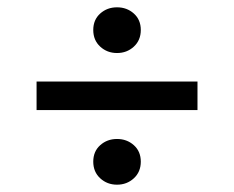

<svg xmlns="http://www.w3.org/2000/svg" viewBox="-20 -592 640 525"><path d="M300 -447Q273 -447 254 -464.5Q235 -482 235 -510Q235 -538 254 -555Q273 -572 300 -572Q327 -572 346 -555Q365 -538 365 -510Q365 -482 346 -464.5Q327 -447 300 -447ZM300 -87Q273 -87 254 -104.5Q235 -122 235 -150Q235 -178 254 -195Q273 -212 300 -212Q327 -212 346 -195Q365 -178 365 -150Q365 -122 346 -104.5Q327 -87 300 -87ZM80 -291V-369H520V-291Z"/></svg>

Font: Source Code Pro SemiBold
Style: Italic
Weight: 600
Italic angle: -11°
Monospace: yes
Designer: Paul D. Hunt, Teo Tuominen
Foundry: Adobe Systems Incorporated
Version: Version 1.016;hotconv 1.0.116;makeotfexe 2.5.65601